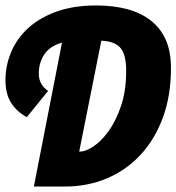

<svg xmlns="http://www.w3.org/2000/svg" viewBox="-20 -683 646 703"><path d="M104 0 207 -527Q162 -514 142 -483.5Q122 -453 122 -414Q122 -393 130.5 -377.5Q139 -362 156 -350L78 -254Q40 -275 20 -307.5Q0 -340 0 -390Q0 -442 20.5 -491.5Q41 -541 82 -579Q123 -617 185.5 -640Q248 -663 332 -663Q395 -663 445.5 -649.5Q496 -636 532 -608Q568 -580 587 -537Q606 -494 606 -434Q606 -332 576 -251.5Q546 -171 493.5 -115Q441 -59 370.5 -29.5Q300 0 218 0ZM270 -128H274Q293 -128 321.5 -146.5Q350 -165 377 -202Q404 -239 423 -294.5Q442 -350 442 -424Q442 -482 421.5 -507Q401 -532 351 -534Z"/></svg>

Font: Source Code Pro Black
Style: Italic
Weight: 900
Italic angle: -11°
Monospace: yes
Designer: Paul D. Hunt, Teo Tuominen
Foundry: Adobe Systems Incorporated
Version: Version 1.050;PS 1.000;hotconv 16.6.51;makeotf.lib2.5.65220